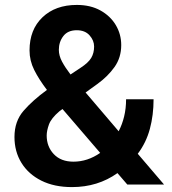

<svg xmlns="http://www.w3.org/2000/svg" viewBox="-20 -741 689 771"><path d="M491.2 0 451.7 -45.9Q372.6 10.3 269 10.3Q197.8 10.3 146 -15.6Q94.2 -41.5 66.2 -86.9Q38.1 -132.3 38.1 -190.9Q38.1 -253.9 74.5 -295.9Q110.8 -337.9 168.5 -379.9Q136.2 -422.4 117.4 -460Q98.6 -497.6 98.6 -538.6Q98.6 -622.1 150.6 -671.6Q202.6 -721.2 288.6 -721.2Q343.3 -721.2 383.3 -699Q423.3 -676.8 445.1 -640.1Q466.8 -603.5 466.8 -560.1Q466.8 -509.8 439.9 -471.9Q413.1 -434.1 371.1 -403.8L323.7 -369.6L456.5 -213.9Q470.7 -241.2 478.5 -273.4Q486.3 -305.7 486.3 -342.3H596.7Q596.7 -278.8 581.8 -223.4Q566.9 -168 533.2 -123.5L638.7 0ZM216.3 -541Q216.3 -517.6 229.2 -493.4Q242.2 -469.2 263.2 -441.9L303.7 -468.8Q334.5 -488.8 346.2 -508.3Q357.9 -527.8 357.9 -554.2Q357.9 -578.6 339.6 -599.1Q321.3 -619.6 288.1 -619.6Q252.4 -619.6 234.4 -596.2Q216.3 -572.8 216.3 -541ZM167.5 -196.8Q167.5 -152.3 196 -122.1Q224.6 -91.8 274.9 -91.8Q331.5 -91.8 382.3 -127L231 -303.2L218.8 -294.4Q185.5 -266.1 176.5 -241Q167.5 -215.8 167.5 -196.8Z"/></svg>

Font: Vazirmatn RD UI SemiBold
Style: Regular
Weight: 600
Designer: Saber Rastikerdar
Foundry: Saber Rastikerdar
Version: Version 33.003